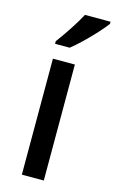

<svg xmlns="http://www.w3.org/2000/svg" viewBox="-119 -814 521 862"><g transform="rotate(15 141.5 -383.0)"><path d="M178 0H76V-539H178ZM283 -756Q269 -737 243 -708.5Q217 -680 188 -652Q159 -624 136 -606H68V-618Q92 -650 119 -691Q146 -732 164 -766H283Z"/></g></svg>

Font: Noto Sans Tamil SemiCondensed Medium
Style: Regular
Weight: 500
Width: 4
Designer: Jelle Bosma - Monotype Design Team
Foundry: Monotype Imaging Inc.
Version: Version 2.004; ttfautohint (v1.8.4.7-5d5b)